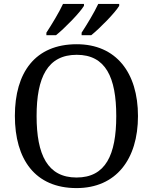

<svg xmlns="http://www.w3.org/2000/svg" viewBox="-20 -951 782 981"><path d="M397 -784V-771H446C491 -807 568 -886 589 -921V-931H482C461 -886 425 -827 397 -784ZM217 -784V-771H266C311 -807 388 -886 409 -921V-931H302C281 -886 245 -827 217 -784ZM371 10C573 10 685 -137 685 -358C685 -580 573 -725 372 -725C159 -725 56 -580 56 -359C56 -137 159 10 371 10ZM371 -44C223 -44 167 -160 167 -358C167 -556 223 -671 372 -671C520 -671 574 -556 574 -358C574 -160 520 -44 371 -44Z"/></svg>

Font: Noto Serif Devanagari
Style: Regular
Weight: 400
Designer: Universal Thirst, Indian Type Foundry and the Monotype Design Team
Foundry: Monotype Imaging Inc.
Version: Version 2.004